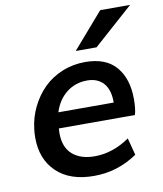

<svg xmlns="http://www.w3.org/2000/svg" viewBox="-84 -805 753 886"><g transform="rotate(-10 293.0 -362.5)"><path d="M519.5 -232.9H163.1Q162.1 -217.3 162.1 -210.9Q162.1 -144.5 200.2 -111.1Q238.3 -77.6 304.2 -77.6Q389.6 -77.6 468.3 -132.3L489.3 -52.2Q397 11.2 285.2 11.2Q173.3 11.2 110.8 -48.6Q48.3 -108.4 48.3 -209Q48.3 -232.4 50.8 -250Q57.1 -304.2 80.8 -352.3Q104.5 -400.4 140.6 -436.3Q176.8 -472.2 227.3 -492.9Q277.8 -513.7 335 -513.7Q432.6 -513.7 480.2 -457.5Q527.8 -401.4 527.8 -306.6Q527.8 -259.3 519.5 -232.9ZM173.8 -306.6H433.1V-309.6Q433.1 -367.2 405.8 -397.7Q378.4 -428.2 329.6 -428.2Q274.4 -428.2 233.2 -396Q191.9 -363.8 173.8 -306.6ZM301.8 -571.3 445.8 -737.3H585.9L399.4 -571.3Z"/></g></svg>

Font: Muli
Style: Semi-BoldItalic
Weight: 600
Italic angle: -7°
Designer: Vernon Adams
Foundry: newtypography
Version: Version 2.0; ttfautohint (v1.00rc1.2-2d82) -l 8 -r 50 -G 200